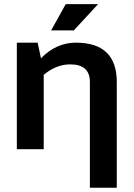

<svg xmlns="http://www.w3.org/2000/svg" viewBox="-20 -718 643 924"><path d="M61 0V-512.7H161.1L177.2 -437.5Q251 -512.7 345.2 -512.7Q542 -512.7 542 -323.2V185.5H412.6V-323.2Q412.6 -408.2 318.4 -408.2Q250.5 -408.2 190.4 -357.9V0ZM296.4 -698.2H452.1L335.4 -571.8H226.1Z"/></svg>

Font: SansationBold
Style: Bold
Weight: 700
Designer: Bernd Montag
Version: Version 1.301